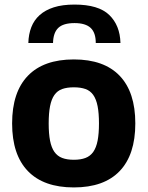

<svg xmlns="http://www.w3.org/2000/svg" viewBox="-20 -810 646 840"><path d="M104 -622Q105 -660 117 -691Q129 -722 153.5 -744Q178 -766 215.5 -778Q253 -790 306 -790Q411 -790 458 -744.5Q505 -699 507 -622H399Q399 -667 376.5 -688Q354 -709 306 -709Q257 -709 235 -688Q213 -667 212 -622ZM303 10Q171 10 102 -61.5Q33 -133 33 -270Q33 -407 102 -478.5Q171 -550 303 -550Q435 -550 503.5 -478.5Q572 -407 572 -270Q572 -133 503.5 -61.5Q435 10 303 10ZM303 -111Q333 -111 354 -119Q375 -127 388 -145.5Q401 -164 407 -194.5Q413 -225 413 -270Q413 -315 407 -345.5Q401 -376 388 -394.5Q375 -413 354 -420.5Q333 -428 303 -428Q273 -428 252 -420.5Q231 -413 218 -394.5Q205 -376 199 -345.5Q193 -315 193 -270Q193 -225 199 -194.5Q205 -164 218 -145.5Q231 -127 252 -119Q273 -111 303 -111Z"/></svg>

Font: Encode Sans Narrow
Style: Bold
Weight: 700
Designer: Pablo Impallari, Andres Torresi
Foundry: Pablo Impallari, Andres Torresi
Version: Version 1.000; ttfautohint (v1.00) -l 8 -r 50 -G 200 -x 14 -